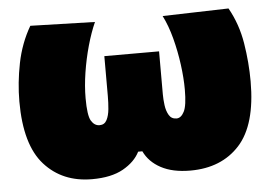

<svg xmlns="http://www.w3.org/2000/svg" viewBox="-43 -564 897 636"><g transform="rotate(-5 405.5 -246.0)"><path d="M239 16Q140.5 16 80.8 -50.5Q21 -117 21 -261Q21 -323.5 34 -388.2Q47 -453 79 -508L293.5 -502Q278.5 -468.5 266.5 -425.8Q254.5 -383 247.5 -338.2Q240.5 -293.5 240.5 -253Q240.5 -195.5 251.2 -177.8Q262 -160 279 -160Q295.5 -160 303 -174.5Q310.5 -189 312.5 -210.5Q314.5 -232 314.5 -253.5V-386.5H496.5V-243.5Q496.5 -227 499 -207.5Q501.5 -188 509.8 -174Q518 -160 535 -160Q550 -160 560.2 -179.8Q570.5 -199.5 570.5 -253Q570.5 -291 564.5 -336Q558.5 -381 547 -424.8Q535.5 -468.5 518.5 -502L738 -508Q769 -453 779.5 -388.2Q790 -323.5 790 -261Q790 -117 729.8 -50.5Q669.5 16 565.5 16Q507 16 468.2 -4.8Q429.5 -25.5 412.5 -61.5H398.5Q382 -28.5 342.5 -6.2Q303 16 239 16Z"/></g></svg>

Font: Commissioner Black
Style: Regular
Weight: 900
Designer: Kostas Bartsokas
Foundry: Kostas Bartsokas
Version: Version 1.000; ttfautohint (v1.8.3)